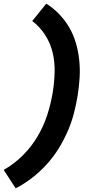

<svg xmlns="http://www.w3.org/2000/svg" viewBox="-22 -861 542 1042"><path d="M63 161 -2 61Q55 29 102 -18Q149 -65 182 -121Q215 -177 234.5 -237.5Q254 -298 264 -358Q273 -414 274.5 -469.5Q276 -525 263.5 -576.5Q251 -628 222.5 -672Q194 -716 153 -747L229 -841Q268 -817 299.5 -784Q331 -751 354 -711.5Q377 -672 390 -627Q403 -582 408 -534.5Q413 -487 410 -438Q407 -389 399 -340Q391 -291 378 -242Q365 -193 344 -145.5Q323 -98 295 -53Q267 -8 231 31.5Q195 71 152.5 104Q110 137 63 161Z"/></svg>

Font: Iosevka Curly Slab Heavy
Style: Italic
Weight: 900
Italic angle: -9°
Monospace: yes
Designer: Belleve Invis
Foundry: Belleve Invis
Version: Version 22.1.2; ttfautohint (v1.8.4)